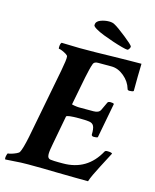

<svg xmlns="http://www.w3.org/2000/svg" viewBox="-134 -895 790 981"><g transform="rotate(15 261.0 -405.0)"><path d="M-10.7 3.9Q-12.7 2 -12.7 -4.9Q-12.7 -9.8 -10.3 -19.5Q-7.8 -29.3 -4.9 -29.3Q2 -29.3 14.2 -33.2Q26.4 -37.1 38.1 -42.5Q49.8 -47.9 52.7 -53.7Q63.5 -73.2 77.1 -139.6L148.4 -508.8Q160.2 -570.3 158.2 -585Q158.2 -590.8 147.9 -597.2Q137.7 -603.5 126 -608.4Q114.3 -613.3 108.4 -613.3Q106.4 -613.3 106.4 -620.1Q106.4 -639.6 113.3 -646.5Q167 -644.5 209.5 -644Q252 -643.6 294.4 -644.5Q336.9 -645.5 387.7 -646.5Q435.5 -647.5 472.2 -647.9Q508.8 -648.4 535.2 -648.4Q535.2 -638.7 534.7 -623Q534.2 -607.4 533.7 -579.6Q533.2 -551.8 533.2 -503.9Q528.3 -499 511.7 -499Q501 -499 500 -505.9Q489.3 -543 457.5 -569.3Q425.8 -595.7 390.6 -595.7H356.4Q340.8 -595.7 320.3 -595.7Q299.8 -595.7 294.9 -583Q289.1 -567.4 284.7 -548.3Q280.3 -529.3 275.4 -506.8L246.1 -356.4Q246.1 -355.5 260.7 -353Q275.4 -350.6 284.2 -350.6H361.3Q389.6 -350.6 397.9 -368.2Q406.2 -385.7 418 -411.1Q420.9 -418 433.6 -418Q449.2 -418 452.1 -413.1L417 -228.5Q413.1 -224.6 396.5 -224.6Q385.7 -224.6 383.8 -232.4Q384.8 -264.6 377.9 -278.3Q371.1 -292 352.5 -294.4Q334 -296.9 299.8 -296.9Q234.4 -296.9 232.4 -288.1L204.1 -137.7Q200.2 -118.2 198.2 -104Q196.3 -89.8 196.3 -80.1Q196.3 -56.6 214.4 -54.7Q232.4 -52.7 255.9 -52.7H279.3Q407.2 -52.7 468.8 -166Q471.7 -171.9 482.4 -171.9Q504.9 -171.9 508.8 -166Q502 -153.3 490.7 -131.3Q479.5 -109.4 466.3 -84.5Q453.1 -59.6 442.4 -36.6Q431.6 -13.7 426.8 2Q401.4 2 359.4 1.5Q317.4 1 259.8 0Q227.5 -1 187.5 -1.5Q147.5 -2 108.4 -2Q69.3 -2 36.1 1Q0 3.9 -10.7 3.9ZM446.3 -699.2Q438.5 -699.2 416.5 -705.1Q394.5 -710.9 366.7 -720.2Q338.9 -729.5 312.5 -739.7Q286.1 -750 269 -760.3Q252 -770.5 252 -777.3Q252 -796.9 274.4 -805.7Q296.9 -814.5 320.3 -814.5Q339.8 -814.5 351.6 -806.6Q359.4 -802.7 377 -790Q394.5 -777.3 413.6 -762.2Q432.6 -747.1 446.3 -734.9Q460 -722.7 460 -717.8Q460 -713.9 455.6 -706.5Q451.2 -699.2 446.3 -699.2Z"/></g></svg>

Font: Crimson Text
Style: Bold Italic
Weight: 700
Italic angle: -11°
Designer: Sebastian Kosch
Foundry: Sebastian Kosch
Version: Version 1.100; ttfautohint (v1.8.4)